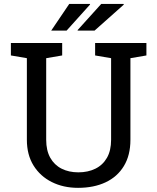

<svg xmlns="http://www.w3.org/2000/svg" viewBox="-20 -925 783 956"><path d="M368.7 10.3Q295.4 10.3 237.8 -18.6Q180.2 -47.4 147 -100.8Q113.8 -154.3 113.8 -229V-635.3L34.2 -648.9V-710.9H289.6V-648.9L210 -635.3V-229Q210 -175.8 230.2 -139.6Q250.5 -103.5 286.6 -85.2Q322.8 -66.9 370.1 -66.9Q418 -66.9 454.8 -85Q491.7 -103 512.5 -139.2Q533.2 -175.3 533.2 -229V-635.3L453.6 -648.9V-710.9H709V-648.9L629.4 -635.3V-229Q629.4 -151.9 596.9 -98.4Q564.5 -44.9 505.9 -17.3Q447.3 10.3 368.7 10.3ZM367.2 -772.5 366.2 -774.9 483.9 -905.3H595.2L596.7 -902.3L450.7 -772.5ZM238.3 -772.5H234.9L324.7 -905.3H427.7L428.7 -902.8L311.5 -772.5Z"/></svg>

Font: Roboto Slab LO
Style: Regular
Weight: 400
Designer: Google
Version: Version 2.000